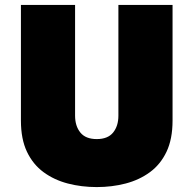

<svg xmlns="http://www.w3.org/2000/svg" viewBox="-20 -720 786 780"><path d="M65 -700H285V-250Q285 -208 306.5 -181.5Q328 -155 373 -155Q418 -155 439.5 -181.5Q461 -208 461 -250V-700H681V-230Q681 -155 656.5 -103.5Q632 -52 589 -20.5Q546 11 490.5 25.5Q435 40 373 40Q311 40 255.5 25.5Q200 11 157 -20.5Q114 -52 89.5 -103.5Q65 -155 65 -230Z"/></svg>

Font: Jost* Black
Style: Regular
Weight: 900
Version: Version 3.7